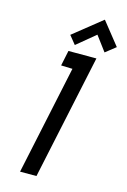

<svg xmlns="http://www.w3.org/2000/svg" viewBox="-136 -978 691 1041"><g transform="rotate(15 209.5 -457.5)"><path d="M419 -788 318 -915 158 -787 196 -740 300 -826 362 -743ZM153 -614 217 -612 87 0H179L328 -700H171Z"/></g></svg>

Font: Advent Pro SemiBold
Style: Italic
Weight: 600
Italic angle: -12°
Version: Version 3.000